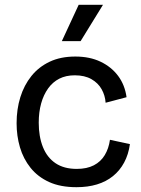

<svg xmlns="http://www.w3.org/2000/svg" viewBox="-20 -765 585 798"><path d="M298 13Q231 13 184 -8.5Q137 -30 107 -67.5Q77 -105 63 -152.5Q49 -200 49 -253Q49 -311 64.5 -361Q80 -411 110.5 -449Q141 -487 186.5 -508.5Q232 -530 293 -530Q353 -530 398 -508.5Q443 -487 471 -449.5Q499 -412 506 -361L419 -338Q417 -368 402.5 -394Q388 -420 360 -436Q332 -452 291 -452Q254 -452 226.5 -438Q199 -424 180 -397.5Q161 -371 151 -335Q141 -299 141 -255Q141 -197 158.5 -153.5Q176 -110 211 -86.5Q246 -63 299 -63Q341 -63 370 -78Q399 -93 415.5 -120.5Q432 -148 437 -184L520 -166Q514 -123 496 -89.5Q478 -56 449.5 -33Q421 -10 383 1.5Q345 13 298 13ZM315 -594H237L307 -745H408Z"/></svg>

Font: Bricolage Grotesque 24pt
Style: Regular
Weight: 400
Designer: Mathieu Triay
Foundry: Atelier Triay
Version: Version 1.001;gftools[0.9.33.dev8+g029e19f]